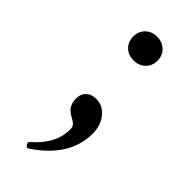

<svg xmlns="http://www.w3.org/2000/svg" viewBox="-198 -455 666 666"><g transform="rotate(45 135.5 -121.5)"><path d="M139.2 -300.8Q113.3 -300.8 96.7 -317.1Q80.1 -333.5 80.1 -358.9Q80.1 -384.3 96.7 -400.6Q113.3 -417 139.2 -417Q165.5 -417 182.4 -400.6Q199.2 -384.3 199.2 -358.9Q199.2 -333.5 182.4 -317.1Q165.5 -300.8 139.2 -300.8ZM98.1 172.9Q90.8 177.2 85 168Q79.1 158.2 85 153.8Q153.8 95.2 153.8 23.9Q153.8 11.7 147.7 4.6Q141.6 -2.4 123 -12.2Q91.8 -28.8 91.8 -66.9Q91.8 -88.9 105.7 -102.1Q119.6 -115.2 143.1 -115.2Q175.3 -115.2 197.3 -88.1Q219.2 -61 219.2 -21Q219.2 92.3 98.1 172.9Z"/></g></svg>

Font: Junicode SmCond
Style: Regular
Weight: 400
Width: 4
Designer: Peter S. Baker
Version: Version 2.206